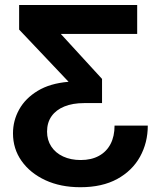

<svg xmlns="http://www.w3.org/2000/svg" viewBox="-20 -536 656 779"><path d="M306.2 223.6Q225.6 223.6 164.1 195.1Q102.5 166.5 67.6 117.2Q32.7 67.9 32.7 4.9Q32.7 -46.9 57.9 -92Q83 -137.2 133.1 -167.5Q183.1 -197.8 257.8 -204.1V-204.6L57.6 -416V-515.6H536.6V-398.4H227.5V-397.5L394 -215.8V-117.7H320.8Q274.9 -117.7 241.2 -104Q207.5 -90.3 189.2 -64.5Q170.9 -38.6 170.9 -2Q170.9 32.2 188 58.3Q205.1 84.5 236.1 98.9Q267.1 113.3 307.6 113.3Q350.6 113.3 381.3 96.4Q412.1 79.6 428.5 48.3Q444.8 17.1 444.8 -26.4H579.6Q579.6 43 548.1 99.9Q516.6 156.7 455.6 190.2Q394.5 223.6 306.2 223.6Z"/></svg>

Font: Inter Cardless Display
Style: Bold
Weight: 700
Designer: Rasmus Andersson
Foundry: rsms
Version: Version 4.001;git-9221beed3